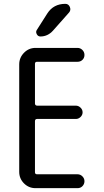

<svg xmlns="http://www.w3.org/2000/svg" viewBox="-20 -980 540 1000"><path d="M226.6 -910.2Q258.8 -960 320.3 -960Q336.9 -960 343.8 -943.8Q350.6 -927.7 339.8 -915L255.9 -820.3Q228.5 -790 190.4 -790Q177.7 -790 171.4 -802.2Q165 -814.5 171.9 -824.2ZM165 0Q129.9 0 105 -24.9Q80.1 -49.8 80.1 -85V-644.5Q80.1 -679.7 105 -705.1Q129.9 -730.5 165 -730.5H383.8Q398.4 -730.5 409.2 -719.7Q419.9 -709 419.9 -693.8Q419.9 -678.7 409.7 -668.5Q399.4 -658.2 383.8 -658.2H172.9Q162.1 -658.2 162.1 -647.5V-441.4Q162.1 -430.7 172.9 -429.7H375Q388.7 -429.7 399.4 -419.4Q410.2 -409.2 410.2 -395Q410.2 -380.9 399.4 -370.6Q388.7 -360.4 375 -360.4H172.9Q162.1 -360.4 162.1 -348.6V-83Q162.1 -72.3 172.9 -72.3H383.8Q398.4 -72.3 409.2 -61.5Q419.9 -50.8 419.9 -36.1Q419.9 -21.5 409.7 -10.7Q399.4 0 383.8 0Z"/></svg>

Font: Rounded-X Mgen+ 1m regular
Style: Regular
Weight: 400
Designer: [Source Han Sans]
Ryoko NISHIZUKA  (kana & ideographs); Paul D. Hunt (Latin, Greek & Cyrillic); Wenlong ZHANG  (bopomofo
Version: Version 1.059.20150602